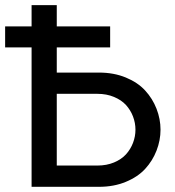

<svg xmlns="http://www.w3.org/2000/svg" viewBox="-55 -720 677 741"><path d="M-35.2 -618.2H66.9V-700.2H164.1V-618.2H370.1V-537.1H164.1V-439.9H327.1Q384.3 -439.9 430.4 -420.9Q476.6 -401.9 505.1 -370.8Q533.7 -339.8 549.1 -300.3Q564.5 -260.7 564.5 -219.5Q564.5 -178.2 549.1 -138.7Q533.7 -99.1 505.1 -68.1Q476.6 -37.1 430.4 -18.1Q384.3 1 327.1 1H66.9V-537.1H-35.2ZM320.8 -357.9H164.1V-81.1H320.8Q356.4 -81.1 385 -93Q413.6 -105 431.2 -124.3Q448.7 -143.6 458.3 -168.5Q467.8 -193.4 467.8 -219.5Q467.8 -245.6 458.3 -270.5Q448.7 -295.4 431.2 -314.7Q413.6 -334 385 -345.9Q356.4 -357.9 320.8 -357.9Z"/></svg>

Font: LT Superior Med
Style: Regular
Weight: 500
Designer: Daniel Lyons
Foundry: LyonsType
Version: Version 1.000